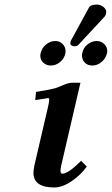

<svg xmlns="http://www.w3.org/2000/svg" viewBox="-20 -806 488 838"><path d="M331.1 -444.8 247.1 -83Q244.1 -68.8 244.1 -61Q244.1 -47.9 252 -47.9Q277.8 -47.9 334 -104L358.9 -79.1Q331.1 -41 291.5 -14.4Q252 12.2 216.8 12.2Q126 12.2 126 -51.8Q126 -60.5 129.9 -83L189 -336.9Q194.8 -361.8 194.8 -371.1Q194.8 -377.9 189.9 -377.9Q188 -377.9 133.8 -369.1L137.2 -404.8Q194.3 -413.6 224.1 -421.9L258.8 -436Q280.8 -444.8 293.9 -444.8ZM402.8 -786.1Q418 -786.1 430.9 -776.1Q443.8 -766.1 443.8 -752.9Q443.8 -750 442.9 -749Q442.9 -740.2 435.1 -731.9L321.8 -609.9Q316.9 -604 304.2 -604Q298.3 -604 292.7 -607.4Q287.1 -610.8 287.1 -616.2Q287.1 -624 289.1 -627.9L367.2 -771Q374 -786.1 402.8 -786.1ZM338.9 -573.2Q342.8 -596.2 361.3 -611.6Q379.9 -627 401.9 -627Q420.9 -627 434.6 -614Q448.2 -601.1 448.2 -582Q448.2 -580.1 447.5 -577.1Q446.8 -574.2 446.8 -573.2Q441.9 -551.3 423.3 -535.6Q404.8 -520 382.8 -520Q362.8 -520 350.3 -532.5Q337.9 -544.9 337.9 -564Q337.9 -570.3 338.9 -573.2ZM157.2 -573.2Q162.1 -596.2 180.7 -611.6Q199.2 -627 221.2 -627Q240.2 -627 253.2 -614Q266.1 -601.1 266.1 -583Q266.1 -576.2 265.1 -573.2Q261.2 -551.3 242.7 -535.6Q224.1 -520 202.1 -520Q182.1 -520 168.9 -532.5Q155.8 -544.9 155.8 -564Q155.8 -565.9 156.5 -569.1Q157.2 -572.3 157.2 -573.2Z"/></svg>

Font: Linux Libertine
Style: Semibold Italic
Weight: 600
Italic angle: -11.5°
Designer: Philipp H. Poll
Foundry: Philipp H. Poll
Version: Version 5.1.2 ; ttfautohint (v0.9)